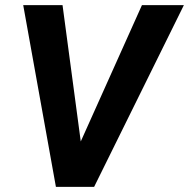

<svg xmlns="http://www.w3.org/2000/svg" viewBox="-20 -731 739 751"><path d="M295.9 -177.7 535.2 -710.9H699.2L348.1 0H198.7L70.8 -710.9H224.6Z"/></svg>

Font: TypoPRO Roboto
Style: Bold Italic
Weight: 700
Italic angle: -12°
Designer: Google
Version: Version 2.136; 2016